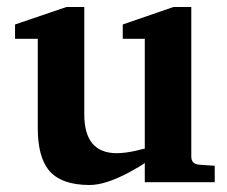

<svg xmlns="http://www.w3.org/2000/svg" viewBox="-20 -521 650 549"><path d="M594 0H394V-55Q384 -47 347 -27Q281 8 236 8Q154 8 119 -35Q88 -74 88 -155V-410H23V-451L170 -501H221V-194Q221 -83 314 -83Q339 -83 373 -91Q383 -94 394 -96V-410H331V-451L476 -501H527V-73Q527 -52 550 -50L594 -47Z"/></svg>

Font: Apparatus SIL
Style: Bold
Weight: 700
Version: Version 1.0